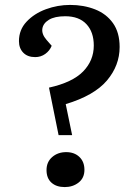

<svg xmlns="http://www.w3.org/2000/svg" viewBox="-20 -745 560 780"><path d="M179 -389Q274 -410 317.5 -454.5Q361 -499 361 -560Q361 -615 331 -647Q301 -679 245 -679Q202 -679 178.5 -664.5Q155 -650 152 -628Q149 -606 169 -583L190 -559Q182 -539 164 -526Q146 -513 123 -513Q92 -513 74.5 -531Q57 -549 57 -578Q57 -624 88 -657Q119 -690 166.5 -707.5Q214 -725 265 -725Q320 -725 366 -707Q412 -689 439 -651Q466 -613 466 -554Q466 -479 414.5 -418Q363 -357 247 -322L273 -196H218ZM169 -54Q169 -87 192 -107Q215 -127 249 -127Q282 -127 302.5 -107.5Q323 -88 323 -55Q323 -22 299.5 -3.5Q276 15 243 15Q209 15 189 -3Q169 -21 169 -54Z"/></svg>

Font: Literata 36pt Medium
Style: Italic
Weight: 500
Italic angle: -2°
Designer: Latin by Veronika Burian and Jose Scaglione. Greek by Irene Vlachou. Cyrillic by Vera Evstafieva
Foundry: TypeTogether
Version: Version 3.002